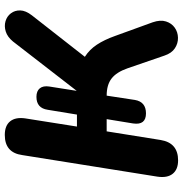

<svg xmlns="http://www.w3.org/2000/svg" viewBox="-1 -753 763 801"><g transform="rotate(-90 380.5 -352.5)"><path d="M112 9Q74 9 56 -13.5Q38 -36 44 -77L134 -641Q144 -714 218 -714Q257 -714 275 -691.5Q293 -669 287 -628L253 -413H303L323 -535Q330 -582 377 -582Q401 -582 412.5 -568Q424 -554 420 -528L402 -414L608 -680Q627 -703 649.5 -710Q672 -717 692.5 -711Q713 -705 725.5 -688.5Q738 -672 737.5 -649.5Q737 -627 717 -601L544 -380Q574 -361 594.5 -330Q615 -299 631 -254L688 -97Q699 -65 691.5 -41.5Q684 -18 665.5 -5Q647 8 623.5 8.5Q600 9 579.5 -4.5Q559 -18 549 -48L496 -202Q480 -248 453.5 -268.5Q427 -289 382 -289L364 -171Q356 -125 308 -125Q258 -125 266 -179L284 -289H233L197 -64Q185 9 112 9Z"/></g></svg>

Font: Nunito ExtraBold
Style: Italic
Weight: 800
Italic angle: -9°
Designer: Vernon Adams
Foundry: Vernon Adams
Version: Version 3.601; ttfautohint (v1.8.2.53-6de2)